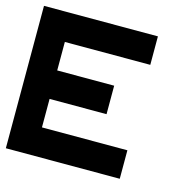

<svg xmlns="http://www.w3.org/2000/svg" viewBox="-95 -720 814 814"><g transform="rotate(15 312.5 -312.5)"><path d="M500 -125V0H0V-625H500V-500H125V-375H375V-250H125V-125Z"/></g></svg>

Font: Tiny5
Style: Regular
Weight: 400
Designer: Stefan Schmidt
Foundry: Made with Bits'n'Picas by Kreative Software
Version: Version 1.002; ttfautohint (v1.8.4.7-5d5b)